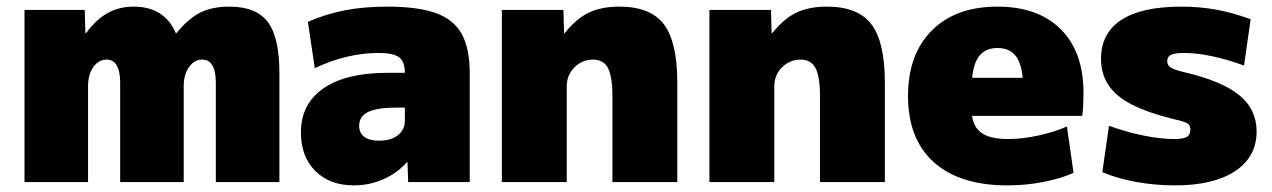

<svg xmlns="http://www.w3.org/2000/svg" viewBox="-20 -550 3843 580"><path d="M54 0V-520H236L238 -450H240Q270 -491 305 -510.5Q340 -530 384 -530Q430 -530 462 -510Q494 -490 511 -450H513Q549 -494 585 -512Q621 -530 673 -530Q754 -530 789 -483.5Q824 -437 824 -330V0H632V-300Q632 -335 621.5 -352.5Q611 -370 591 -370Q567 -370 551 -347.5Q535 -325 535 -290V0H343V-300Q343 -335 332.5 -352.5Q322 -370 302 -370Q278 -370 262 -347.5Q246 -325 246 -290V0Z M1049 10Q976 10 932.5 -33.5Q889 -77 889 -150Q889 -236 957 -283Q1025 -330 1149 -330H1203Q1203 -364 1185.5 -377Q1168 -390 1123 -390Q1076 -390 1027.5 -378.5Q979 -367 931 -344L910 -484Q965 -508 1022.5 -519Q1080 -530 1150 -530Q1242 -530 1296.5 -510.5Q1351 -491 1375 -447Q1399 -403 1399 -330V0H1213L1211 -60H1209Q1180 -27 1138 -8.5Q1096 10 1049 10ZM1125 -125Q1149 -125 1166.5 -132.5Q1184 -140 1193.5 -153.5Q1203 -167 1203 -185V-225H1179Q1120 -225 1092.5 -212Q1065 -199 1065 -170Q1065 -148 1080.5 -136.5Q1096 -125 1125 -125Z M1496 0V-520H1682L1684 -450H1686Q1721 -494 1759 -512Q1797 -530 1851 -530Q1945 -530 1985.5 -476.5Q2026 -423 2026 -300V0H1830V-260Q1830 -319 1816.5 -344.5Q1803 -370 1771 -370Q1749 -370 1731 -359Q1713 -348 1702.5 -330Q1692 -312 1692 -290V0Z M2123 0V-520H2309L2311 -450H2313Q2348 -494 2386 -512Q2424 -530 2478 -530Q2572 -530 2612.5 -476.5Q2653 -423 2653 -300V0H2457V-260Q2457 -319 2443.5 -344.5Q2430 -370 2398 -370Q2376 -370 2358 -359Q2340 -348 2329.5 -330Q2319 -312 2319 -290V0Z M3023 10Q2879 10 2801 -60Q2723 -130 2723 -260Q2723 -386 2795 -458Q2867 -530 2993 -530Q3116 -530 3184.5 -461.5Q3253 -393 3253 -270Q3253 -252 3252 -230Q3251 -208 3249 -200H2833V-315H3094L3071 -280Q3071 -345 3052.5 -375Q3034 -405 2993 -405Q2953 -405 2934 -375Q2915 -345 2915 -280V-220Q2915 -173 2941 -151.5Q2967 -130 3025 -130Q3069 -130 3118.5 -141Q3168 -152 3203 -168L3223 -28Q3186 -11 3133 -0.5Q3080 10 3023 10Z M3529 10Q3469 10 3411.5 -0.5Q3354 -11 3310 -30L3330 -170Q3383 -151 3434.5 -140.5Q3486 -130 3527 -130Q3555 -130 3565.5 -136.5Q3576 -143 3576 -159Q3576 -167 3572 -172.5Q3568 -178 3556.5 -182Q3545 -186 3522 -191Q3446 -210 3398.5 -234.5Q3351 -259 3328.5 -293Q3306 -327 3306 -372Q3306 -450 3367.5 -490Q3429 -530 3549 -530Q3603 -530 3653 -521Q3703 -512 3758 -492L3738 -352Q3686 -371 3640 -380.5Q3594 -390 3556 -390Q3529 -390 3517.5 -384.5Q3506 -379 3506 -365Q3506 -357 3511 -351Q3516 -345 3528 -340.5Q3540 -336 3561 -331Q3616 -318 3656.5 -301Q3697 -284 3723.5 -262.5Q3750 -241 3763 -213.5Q3776 -186 3776 -153Q3776 -76 3711 -33Q3646 10 3529 10Z"/></svg>

Font: M PLUS 2 Black
Style: Regular
Weight: 900
Designer: Coji Morishita
Foundry: UNDERFOREST DESIGN
Version: Version 1.001